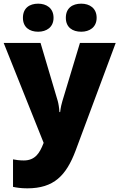

<svg xmlns="http://www.w3.org/2000/svg" viewBox="-21 -787 651 1047"><path d="M104 -690C104 -638 140 -614 187 -614C232 -614 271 -638 271 -690C271 -743 232 -767 187 -767C140 -767 104 -743 104 -690ZM338 -690C338 -638 374 -614 422 -614C467 -614 506 -638 506 -690C506 -743 467 -767 422 -767C374 -767 338 -743 338 -690ZM-1 -553 217 -8 215 -3C196 45 172 88 109 88C86 88 64 85 50 82V232C69 236 93 240 128 240C273 240 340 170 391 35L610 -553H415L319 -235C315 -222 310 -202 307 -176H303C302 -197 298 -222 294 -236L200 -553Z"/></svg>

Font: Noto Sans Lao Looped Black
Style: Regular
Weight: 900
Designer: Mark Frömberg, Ben Mitchell
Foundry: The Fontpad Ltd
Version: Version 1.002